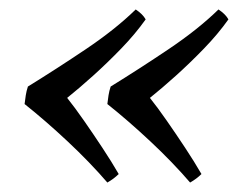

<svg xmlns="http://www.w3.org/2000/svg" viewBox="-20 -445 513 406"><path d="M122 -238Q138 -218 157.5 -190Q177 -162 196.5 -132.5Q216 -103 231 -77Q221 -67 207 -59Q170 -102 123 -146Q76 -190 32 -225Q33 -234 34.5 -243.5Q36 -253 39 -262Q99 -299 161.5 -341Q224 -383 267 -425Q282 -415 288 -404Q266 -373 236.5 -342.5Q207 -312 177 -285Q147 -258 122 -238ZM297 -238Q313 -218 332.5 -190Q352 -162 371.5 -132.5Q391 -103 406 -77Q396 -67 382 -59Q345 -102 298 -146Q251 -190 207 -225Q208 -234 209.5 -243.5Q211 -253 214 -262Q274 -299 336.5 -341Q399 -383 442 -425Q457 -415 463 -404Q441 -373 411.5 -342.5Q382 -312 352 -285Q322 -258 297 -238Z"/></svg>

Font: Tiro Bangla
Style: Italic
Weight: 400
Italic angle: -11°
Designer: Bangla: John Hudson & Fiona Ross, assisted by Neelakash Kshetrimayum. Latin: John Hudson with Paul Hanslow, assisted by 
Foundry: Tiro Typeworks Ltd.
Version: Version 1.60